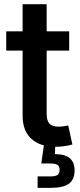

<svg xmlns="http://www.w3.org/2000/svg" viewBox="-20 -696 385 920"><path d="M311.5 -545.9V-453.6H9.8V-545.9ZM88.4 -675.8H203.6V-149.9Q203.6 -118.2 217 -103.5Q230.5 -88.9 261.2 -88.9Q270 -88.9 283.9 -90.8Q297.9 -92.8 307.1 -94.7L326.7 -3.9Q307.6 2 287.1 4.6Q266.6 7.3 247.6 7.3Q171.4 7.3 129.9 -31.2Q88.4 -69.8 88.4 -140.6ZM160.2 204.1V149.4H219.7Q245.1 149.4 255.4 142.6Q265.6 135.7 265.6 118.2Q265.6 101.1 255.4 94.2Q245.1 87.4 219.7 87.4H177.7L193.8 -22.5H244.6V0L243.2 42.5Q290.5 42.5 314 61.8Q337.4 81.1 337.4 120.1Q337.4 164.6 310.1 184.3Q282.7 204.1 223.1 204.1Z"/></svg>

Font: Inter
Style: 540
Weight: 540
Designer: Rasmus Andersson
Foundry: rsms
Version: Version 4.001;git-66647c0bb